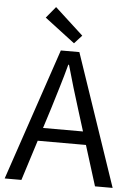

<svg xmlns="http://www.w3.org/2000/svg" viewBox="-63 -1016 734 1063"><g transform="rotate(5 304.0 -485.0)"><path d="M4 0 252 -733H355L604 0H506L378 -410Q358 -473 340 -533.5Q322 -594 304 -658H300Q283 -594 264.5 -533.5Q246 -473 227 -410L97 0ZM133 -224V-297H471V-224ZM321 -779 153 -907 205 -970 363 -825Z"/></g></svg>

Font: Noto Sans HK Thin
Style: Regular
Weight: 400
Version: Version 2.004-H2;hotconv 1.0.118;makeotfexe 2.5.65603